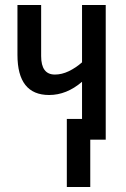

<svg xmlns="http://www.w3.org/2000/svg" viewBox="-20 -560 506 770"><path d="M404 -540V0H342V190H248V-83H309V-232Q247 -179 177 -179Q50 -179 50 -340V-540H145V-335Q145 -261 200 -261Q228 -261 256 -274.5Q284 -288 309 -310V-540Z"/></svg>

Font: Noto Sans ExtraCondensed Medium
Style: Regular
Weight: 500
Width: 2
Designer: Monotype Design Team
Foundry: Monotype Imaging Inc.
Version: Version 2.013; ttfautohint (v1.8.4.7-5d5b)